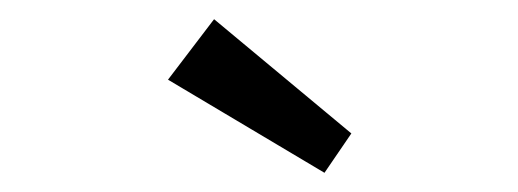

<svg xmlns="http://www.w3.org/2000/svg" viewBox="-20 -782 540 200"><path d="M318 -602 155 -699 203 -762 346 -643Z"/></svg>

Font: Lexend Deca Light
Style: Regular
Weight: 300
Designer: Bonnie Shaver-Troup, Thomas Jockin
Foundry: Lexend
Version: Version 1.008; ttfautohint (v1.8.4.7-5d5b)